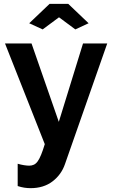

<svg xmlns="http://www.w3.org/2000/svg" viewBox="-20 -750 590 999"><path d="M72 102Q89 107 105 109.5Q121 112 132 112Q145 112 156 107Q167 102 176 89.5Q185 77 194 55Q203 33 213 0L6 -524H144L286 -116L412 -524H538L318 104Q299 159 253 194Q207 229 139 229Q123 229 106.5 226.5Q90 224 72 218ZM132 -629 238 -730H335L441 -629L372 -597L287 -660L202 -597Z"/></svg>

Font: IngvarSans
Style: Bold
Weight: 700
Version: Version 3.000